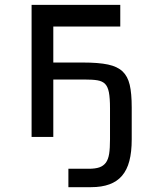

<svg xmlns="http://www.w3.org/2000/svg" viewBox="-20 -567 642 795"><path d="M357.4 208Q445.3 208 485.4 160.6Q505.9 136.7 515.6 99.6Q525.4 62.5 525.4 9.8V-122.1Q525.4 -180.7 517.1 -215.8Q508.8 -251 487.8 -271Q466.3 -291.5 427.2 -299.8Q388.2 -308.1 322.8 -308.1H200.7V-457H478V-546.9H110.8V0H200.7V-237.8H327.6Q364.3 -237.8 383.8 -234.4Q403.3 -231 414.6 -220.2Q426.3 -208.5 430.9 -184.8Q435.5 -161.1 435.5 -119.1V9.8Q435.5 47.4 431.9 70.1Q428.2 92.8 418.5 106.4Q408.2 120.1 391.4 126Q374.5 131.8 347.2 131.8H263.2V208Z"/></svg>

Font: Hack Dev
Style: Regular
Weight: 400
Designer: Christopher Simpkins
Foundry: Christopher Simpkins
Version: Version 2.0315